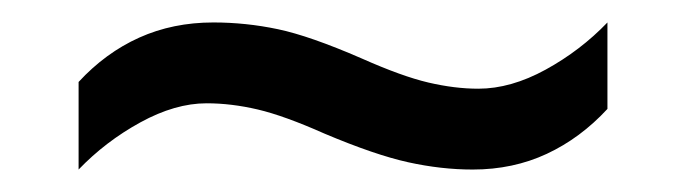

<svg xmlns="http://www.w3.org/2000/svg" viewBox="-20 -438 612 171"><path d="M269 -319Q233 -335 209.5 -340.5Q186 -346 164 -346Q136 -346 105 -329Q74 -312 50 -287V-365Q74 -391 104 -404.5Q134 -418 170 -418Q199 -418 227.5 -412Q256 -406 302 -386Q338 -370 361.5 -364.5Q385 -359 406 -359Q435 -359 466 -376Q497 -393 521 -418V-341Q497 -315 467 -301Q437 -287 401 -287Q373 -287 343.5 -293.5Q314 -300 269 -319Z"/></svg>

Font: eng115
Style: Regular
Weight: 400
Designer: Monotype Design Team
Foundry: Monotype Imaging Inc.
Version: Version 2.013